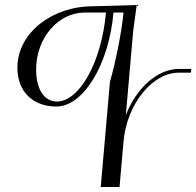

<svg xmlns="http://www.w3.org/2000/svg" viewBox="-20 -425 783 766"><path d="M402.8 -375C385.7 -179 297.8 -20 206.7 -20C155.6 -20 124.1 -70 124.1 -147.5C124.1 -274.2 213 -375 317.8 -375ZM432.8 -375H472.8C465.6 -293 436.2 -156.5 418.7 -99L381.9 321H456.9L472.8 140C486 -11.8 589.7 -135 691.8 -135H741.8L743.1 -150H693.1C608.4 -150 523.3 -73.4 482 34.6L511.2 -300L525.4 -405L350 -400C190 -400 49.4 -295.2 49.4 -154.8C49.4 -61.1 109.7 0 205 0C312.6 0 414.7 -168 432.8 -375Z"/></svg>

Font: Galberik
Style: Regular
Weight: 400
Designer: Gluk
Foundry: Gluk
Version: Version 0.50